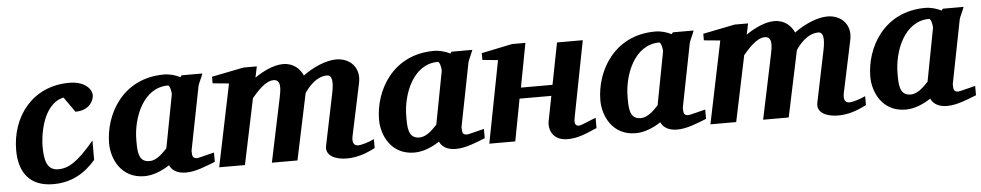

<svg xmlns="http://www.w3.org/2000/svg" viewBox="-35 -737 5044 987"><g transform="rotate(-5 2487.5 -244.0)"><path d="M450 -426C450 -458 414 -500 335 -500C144 -500 33 -351 33 -178C33 -64 87 12 209 12C304 12 373 -30 428 -94V-194C338 -86 290 -62 240 -62C176 -62 170 -128 170 -189C170 -230 186 -402 299 -427L354 -349C429 -349 450 -402 450 -426Z M1045 -30V-78C1035 -76 963 -57 958 -57C934 -57 931 -67 931 -97L996 -427C998 -436 1014 -468 1021 -488H914L907 -479C884 -491 853 -500 824 -500C609 -500 512 -320 512 -171C512 -96 556 12 679 12C727 12 774 -10 809 -33C822 -4 851 12 893 12C944 12 999 -12 1045 -30ZM855 -394C808 -149 818 -201 803 -121C789 -108 754 -63 711 -63C651 -63 653 -124 653 -177C653 -291 711 -442 839 -442C850 -442 857 -400 855 -394Z M1870 -29V-75C1842 -61 1801 -50 1787 -50C1762 -50 1756 -72 1762 -100L1819 -369C1836 -448 1783 -500 1712 -500C1660 -500 1592 -471 1540 -432C1525 -466 1493 -500 1438 -500C1392 -500 1339 -476 1291 -443L1303 -500H1234L1069 -467V-433L1153 -425L1065 0H1198L1269 -339C1295 -370 1340 -422 1382 -422C1425 -422 1414 -368 1406 -329L1337 0H1469L1541 -341C1555 -363 1599 -422 1658 -422C1684 -422 1690 -390 1677 -328L1622 -62C1612 -13 1662 12 1723 12C1774 12 1820 -3 1870 -29Z M2438 -30V-78C2428 -76 2356 -57 2351 -57C2327 -57 2324 -67 2324 -97L2389 -427C2391 -436 2407 -468 2414 -488H2307L2300 -479C2277 -491 2246 -500 2217 -500C2002 -500 1905 -320 1905 -171C1905 -96 1949 12 2072 12C2120 12 2167 -10 2202 -33C2215 -4 2244 12 2286 12C2337 12 2392 -12 2438 -30ZM2248 -394C2201 -149 2211 -201 2196 -121C2182 -108 2147 -63 2104 -63C2044 -63 2046 -124 2046 -177C2046 -291 2104 -442 2232 -442C2243 -442 2250 -400 2248 -394Z M3015 -32V-85C3004 -82 2938 -52 2927 -52C2903 -52 2903 -73 2908 -97L2984 -488H2851L2809 -273H2646L2689 -500H2620L2461 -467V-432L2541 -424L2459 0H2593L2634 -217H2798L2773 -89C2764 -41 2790 12 2862 12C2920 12 2962 -10 3015 -32Z M3580 -30V-78C3570 -76 3498 -57 3493 -57C3469 -57 3466 -67 3466 -97L3531 -427C3533 -436 3549 -468 3556 -488H3449L3442 -479C3419 -491 3388 -500 3359 -500C3144 -500 3047 -320 3047 -171C3047 -96 3091 12 3214 12C3262 12 3309 -10 3344 -33C3357 -4 3386 12 3428 12C3479 12 3534 -12 3580 -30ZM3390 -394C3343 -149 3353 -201 3338 -121C3324 -108 3289 -63 3246 -63C3186 -63 3188 -124 3188 -177C3188 -291 3246 -442 3374 -442C3385 -442 3392 -400 3390 -394Z M4405 -29V-75C4377 -61 4336 -50 4322 -50C4297 -50 4291 -72 4297 -100L4354 -369C4371 -448 4318 -500 4247 -500C4195 -500 4127 -471 4075 -432C4060 -466 4028 -500 3973 -500C3927 -500 3874 -476 3826 -443L3838 -500H3769L3604 -467V-433L3688 -425L3600 0H3733L3804 -339C3830 -370 3875 -422 3917 -422C3960 -422 3949 -368 3941 -329L3872 0H4004L4076 -341C4090 -363 4134 -422 4193 -422C4219 -422 4225 -390 4212 -328L4157 -62C4147 -13 4197 12 4258 12C4309 12 4355 -3 4405 -29Z M4973 -30V-78C4963 -76 4891 -57 4886 -57C4862 -57 4859 -67 4859 -97L4924 -427C4926 -436 4942 -468 4949 -488H4842L4835 -479C4812 -491 4781 -500 4752 -500C4537 -500 4440 -320 4440 -171C4440 -96 4484 12 4607 12C4655 12 4702 -10 4737 -33C4750 -4 4779 12 4821 12C4872 12 4927 -12 4973 -30ZM4783 -394C4736 -149 4746 -201 4731 -121C4717 -108 4682 -63 4639 -63C4579 -63 4581 -124 4581 -177C4581 -291 4639 -442 4767 -442C4778 -442 4785 -400 4783 -394Z"/></g></svg>

Font: Veleka
Style: Bold Italic
Weight: 700
Italic angle: -12°
Designer: Stefan Peev, Context Ltd, 2016; SIL International, 1997-2014.
Foundry: Stefan Peev, Context Ltd, 2016
Version: Version 5.000